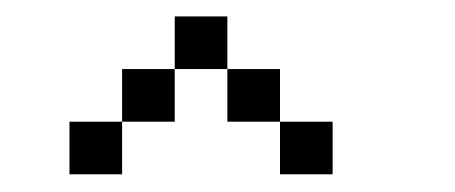

<svg xmlns="http://www.w3.org/2000/svg" viewBox="-20 -832 540 228"><path d="M62.5 -687.5H125V-625H62.5ZM312.5 -687.5H375V-625H312.5V-687.5H250V-750H312.5ZM125 -750H187.5V-687.5H125ZM187.5 -812.5H250V-750H187.5Z"/></svg>

Font: HE실루아
Style: regular
Weight: 500
Monospace: yes
Designer: Taeyun An (WindowsTiger)
Version: v1